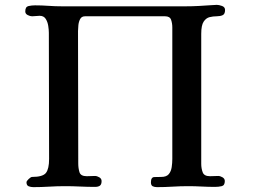

<svg xmlns="http://www.w3.org/2000/svg" viewBox="-20 -770 1040 790"><path d="M906 -729Q906 -741 893.5 -745.5Q881 -750 872 -750Q868 -750 863.5 -749.5Q859 -749 854 -749Q826 -747 798.5 -745.5Q771 -744 743 -744H235Q207 -744 179.5 -746Q152 -748 124 -748Q110 -748 97 -745Q84 -742 84 -723Q84 -713 94 -708Q104 -703 112 -703Q120 -703 128 -704Q136 -705 143 -705Q160 -705 168 -692.5Q176 -680 178.5 -663.5Q181 -647 181 -635Q181 -505 181.5 -375.5Q182 -246 182 -116Q182 -75 169 -58.5Q156 -42 112 -42Q107 -42 98 -33.5Q89 -25 89 -20Q89 -7 98 -3.5Q107 0 117 0Q149 0 182 -2Q215 -4 247 -4Q278 -4 309 -2.5Q340 -1 371 -1Q384 -1 391 -6Q398 -11 398 -25Q398 -35 388.5 -40.5Q379 -46 371 -46Q363 -46 354 -45.5Q345 -45 337 -45Q312 -45 307 -61.5Q302 -78 302 -97Q302 -233 301.5 -369.5Q301 -506 301 -642Q301 -652 302.5 -666.5Q304 -681 310 -692Q316 -703 330 -703H659Q679 -703 684 -688.5Q689 -674 689 -657Q689 -522 689 -387Q689 -252 689 -116Q689 -100 686.5 -82.5Q684 -65 674.5 -53.5Q665 -42 643 -42Q629 -42 615 -41.5Q601 -41 601 -20Q601 -7 608.5 -3.5Q616 0 626 0Q658 0 690 -2Q722 -4 754 -4Q782 -4 809.5 -2.5Q837 -1 865 -1Q879 -1 892 -4Q905 -7 905 -25Q905 -35 895.5 -40.5Q886 -46 878 -46Q870 -46 861 -45.5Q852 -45 844 -45Q820 -45 814 -61Q808 -77 808 -96V-631Q808 -666 818 -681Q828 -696 842.5 -699.5Q857 -703 871.5 -703Q886 -703 896 -707.5Q906 -712 906 -729Z"/></svg>

Font: UoqMunThenKhung
Style: Regular
Weight: 400
Designer: Font-Kai, 金井和夫, 宇文滿月
Foundry: Kazuo Kanai, Moonlit Owen
Version: Version 1.197